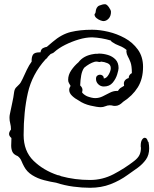

<svg xmlns="http://www.w3.org/2000/svg" viewBox="-20 -803 731 910"><path d="M407 87Q369 87 327.5 81.5Q286 76 246 63Q220 59 189 51Q158 43 132.5 27Q107 11 94 -14Q87 -27 81.5 -40.5Q76 -54 64 -63Q44 -71 38.5 -84Q33 -97 33 -113Q33 -120 33.5 -127.5Q34 -135 34 -143V-149Q23 -158 23 -168Q23 -178 32 -189V-190Q32 -205 28.5 -218Q25 -231 25 -245Q25 -250 25.5 -254.5Q26 -259 27 -263Q32 -289 38 -315.5Q44 -342 47 -367Q49 -380 55.5 -387.5Q62 -395 70 -402Q78 -409 87 -429Q96 -449 107 -472Q118 -495 130 -511Q129 -532 136 -543.5Q143 -555 168 -555H172Q174 -570 184 -575Q194 -580 202 -581L229 -604Q272 -641 316 -651.5Q360 -662 414 -662H419Q452 -662 493 -652.5Q534 -643 571.5 -622.5Q609 -602 633.5 -568Q658 -534 658 -486Q658 -429 633 -389Q608 -349 563 -320L561 -318Q554 -311 545 -306Q536 -301 525 -301Q518 -301 513 -302.5Q508 -304 500 -304Q490 -304 479.5 -299.5Q469 -295 458 -295Q441 -295 409 -302.5Q377 -310 354 -326Q335 -336 321.5 -349Q308 -362 308 -377Q308 -386 314 -395H315Q311 -403 307 -409Q303 -415 303 -425Q303 -448 317.5 -469.5Q332 -491 352 -508Q376 -540 425 -547Q429 -548 432 -548Q435 -548 438 -548H441Q443 -548 445 -548.5Q447 -549 449 -549Q470 -549 491.5 -542.5Q513 -536 527.5 -521Q542 -506 542 -480Q542 -472 535.5 -450.5Q529 -429 514 -411Q499 -393 472 -393Q457 -393 446 -403.5Q435 -414 435 -429Q435 -440 441 -444.5Q447 -449 454 -449Q461 -449 466.5 -444.5Q472 -440 472 -431Q485 -432 495 -449.5Q505 -467 505 -480Q505 -497 489.5 -503.5Q474 -510 459 -511Q455 -509 451 -509Q448 -509 445.5 -510Q443 -511 440 -511Q437 -511 434 -511Q431 -511 428 -510Q404 -503 379 -482Q369 -468 365 -446.5Q361 -425 360 -398L362 -396Q371 -387 371 -376Q371 -373 369 -365Q376 -355 392 -347Q402 -343 412.5 -340.5Q423 -338 431 -338Q450 -338 467 -346.5Q484 -355 500.5 -363.5Q517 -372 532 -372H539Q544 -381 551 -386Q558 -391 566 -395L568 -396V-399Q565 -412 571.5 -421Q578 -430 590 -433Q590 -448 604 -456H605Q605 -491 598.5 -508Q592 -525 586 -535.5Q580 -546 579 -558Q579 -564 580 -566Q565 -579 546 -586Q527 -593 511 -604Q507 -607 505 -611Q462 -624 417 -626Q387 -626 353.5 -616Q320 -606 289 -590.5Q258 -575 237 -556Q233 -552 228.5 -550.5Q224 -549 220 -547L207 -534Q204 -527 196 -522Q132 -451 112 -362.5Q92 -274 92 -163Q92 -87 138.5 -41.5Q185 4 253 27L259 28Q267 30 269 32Q335 50 407 50Q466 50 518.5 22.5Q571 -5 616 -40Q634 -54 641 -68.5Q648 -83 648 -103Q648 -104 647.5 -105Q647 -106 647 -107V-113Q647 -131 653 -140.5Q659 -150 666 -150Q677 -150 681 -132Q683 -132 684 -129Q687 -114 687 -100Q687 -68 671.5 -46.5Q656 -25 633 -8Q610 9 585 26Q548 53 504 70Q460 87 407 87ZM470 -703Q466 -703 456 -706.5Q446 -710 437 -717.5Q428 -725 428 -735Q428 -736 428.5 -736Q429 -736 429 -737Q433 -741 433 -745Q435 -770 450.5 -776.5Q466 -783 478 -783Q486 -783 496 -769Q506 -755 506 -747Q506 -727 495 -715Q484 -703 470 -703Z"/></svg>

Font: Are You Serious
Style: Regular
Weight: 400
Designer: Robert E. Leuschke
Foundry: Robert E. Leuschke
Version: Version 1.100